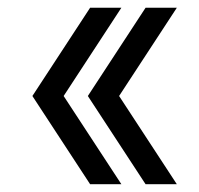

<svg xmlns="http://www.w3.org/2000/svg" viewBox="-20 -515 510 492"><path d="M353 -495.1H433.1L285.2 -269L433.1 -43H353L205.1 -269ZM210.9 -495.1H291L143.1 -269L291 -43H210.9L63 -269Z"/></svg>

Font: BIZ UDPGothic
Style: Bold
Weight: 700
Designer: TypeBank Co., Ltd.
Foundry: Morisawa Inc.
Version: Version 1.051